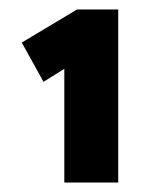

<svg xmlns="http://www.w3.org/2000/svg" viewBox="-20 -816 331 406"><path d="M116 -430V-722L133 -681L72 -643L26 -726L143 -796H230V-430H173Q162 -430 148 -430Q134 -430 116 -430Z"/></svg>

Font: Lexend Zetta
Style: Bold
Weight: 700
Designer: Bonnie Shaver-Troup, Thomas Jockin
Foundry: Lexend
Version: Version 1.007